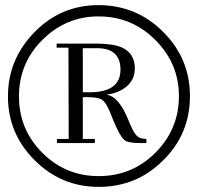

<svg xmlns="http://www.w3.org/2000/svg" viewBox="-20 -712 772 749"><path d="M721 -337Q721 -189 616 -86Q513 17 365 17Q219 17 115 -87Q11 -191 11 -336Q11 -481 115 -587Q218 -692 364 -692Q512 -692 616 -588Q721 -484 721 -337ZM678 -337Q678 -465 585 -557Q494 -648 364 -648Q237 -648 145 -556Q54 -465 54 -336Q54 -207 145 -116Q236 -25 365 -25Q495 -25 586 -116Q678 -208 678 -337ZM551 -154H525Q478 -154 465 -166Q448 -180 423 -240Q416 -257 412 -267.5Q408 -278 406 -282Q394 -308 383 -319Q369 -333 320 -333H303V-170H350V-154H202V-170H248L247 -526H201V-542H353Q420 -542 455 -527Q506 -504 506 -445Q506 -401 472 -373Q442 -349 397 -343V-342Q444 -336 482 -241Q491 -219 498 -205Q505 -191 512.5 -183.5Q520 -176 529.5 -173Q539 -170 551 -170ZM450 -440Q450 -524 359 -524H303V-352H329Q450 -352 450 -440Z"/></svg>

Font: GFS Didot
Style: Bold Italic
Weight: 700
Italic angle: -12°
Designer: Designed by Takis Katsoulidis and George D. Matthiopoulos.
Foundry: Designed by Takis Katsoulidis and George D. Matthiopoulos.
Version: Version 1.0